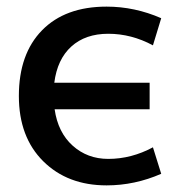

<svg xmlns="http://www.w3.org/2000/svg" viewBox="-20 -550 574 580"><path d="M442 -413Q377 -448 307 -448Q238 -448 195.5 -409.5Q153 -371 144 -300H432V-220H145Q155 -150 199.5 -110Q244 -70 307 -70Q377 -70 442 -105L467 -25Q387 10 302 10Q184 10 110.5 -63Q37 -136 37 -260Q37 -387 107 -458.5Q177 -530 302 -530Q387 -530 467 -495Z"/></svg>

Font: Mplus 1p Medium
Style: Regular
Weight: 500
Version: Version 1.061